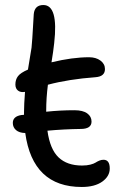

<svg xmlns="http://www.w3.org/2000/svg" viewBox="-20 -683 495 761"><path d="M304.2 58.1Q109.4 58.1 80.1 -155.8Q56.6 -156.2 43.7 -167.2Q30.8 -178.2 30.8 -195.8Q30.8 -221.7 64.9 -227.1Q66.4 -227.1 70.1 -227.5Q73.7 -228 75.2 -228V-238.8Q75.2 -269 79.1 -318.8Q61.5 -315.9 51.3 -324Q41 -332 41 -348.1Q41 -367.7 51.3 -381.1Q61.5 -394.5 90.8 -407.2Q104.5 -491.2 105 -494.1Q108.4 -530.3 110.6 -572.8Q112.8 -615.2 113.8 -627Q117.2 -663.1 151.9 -663.1Q211.9 -663.1 194.8 -512.2Q191.4 -480 184.1 -436Q266.6 -456.1 333 -456.1Q360.4 -456.1 378.2 -442.9Q396 -429.7 396 -409.2Q396 -379.9 358.9 -377Q252 -369.1 169.9 -347.2Q163.1 -294.9 163.1 -243.2V-240.2Q218.8 -246.1 274.9 -246.1Q308.6 -246.1 325.7 -233.6Q342.8 -221.2 342.8 -201.2Q342.8 -171.9 299.8 -171.9Q232.4 -170.9 168 -165Q178.2 -91.3 212.2 -59.1Q246.1 -26.9 305.2 -26.9Q324.2 -26.9 338.1 -30.5Q352.1 -34.2 358.4 -38.3Q364.7 -42.5 373 -46.1Q381.3 -49.8 390.1 -49.8Q415 -49.8 415 -15.1Q415 15.6 385.3 36.9Q355.5 58.1 304.2 58.1Z"/></svg>

Font: Shantell Sans Bouncy
Style: Regular
Weight: 400
Designer: Stephen Nixon, Anya Danilova, Shantell Martin
Foundry: Arrow Type
Version: Version 1.006;[9816181b4]